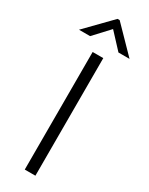

<svg xmlns="http://www.w3.org/2000/svg" viewBox="-304 -1037 836 1079"><g transform="rotate(30 114.0 -497.0)"><path d="M148 0H79V-763H148ZM22 -833H-50L107 -994H121L278 -833H206L114 -932Z"/></g></svg>

Font: Open Sauce One Light
Style: Regular
Weight: 300
Designer: Alfredo Marco Pradil
Foundry: Creative Sauce Fz LLC
Version: Version 1.477